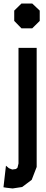

<svg xmlns="http://www.w3.org/2000/svg" viewBox="-58 -838 261 1099"><path d="M126.5 -817.9 169.4 -777.3V-718.3L126.5 -675.8H64.9L23.4 -718.3V-777.3L64.9 -817.9ZM47.9 -564H151.9V117.7L123.5 191.4L68.8 232.4L14.2 240.7L-20 236.8L-38.1 233.9L-23.9 110.4L-6.8 125L12.2 132.3L33.2 129.4L42 122.1L47.9 97.7Z"/></svg>

Font: Gap Sans
Style: Bold
Weight: 400
Designer: Alexandre Liziard and Etienne Ozeray
Foundry: Interstices.io
Version: Version 1.610